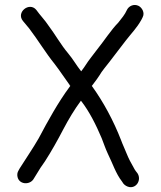

<svg xmlns="http://www.w3.org/2000/svg" viewBox="-20 -728 651 778"><path d="M265 -380C264 -379 263 -377 262 -376C216 -314 174 -238 137 -168C113 -126 85 -86 60 -46L55 -37C50 -29 49 -20 51 -11C58 20 99 22 115 -1C125 -17 134 -32 144 -48L162 -74C189 -116 213 -159 237 -205C258 -245 282 -285 308 -320C343 -275 369 -222 392 -168C403 -140 406 -129 417 -105C436 -67 449 -25 474 7L480 16C486 23 494 28 504 30C534 35 554 0 537 -26L530 -35C527 -39 524 -44 521 -50C511 -67 501 -86 493 -106C487 -122 477 -142 471 -159C440 -239 399 -315 352 -380L353 -381C368 -400 378 -415 384 -424C388 -431 394 -440 402 -450C432 -487 460 -526 490 -564C514 -595 534 -614 553 -648L558 -658C568 -677 555 -697 542 -704C522 -714 502 -703 495 -689C485 -667 473 -654 459 -636C431 -608 400 -560 374 -528L348 -494C330 -471 327 -462 309 -439C289 -464 277 -487 256 -512C227 -546 202 -591 176 -625C164 -644 141 -668 127 -688C99 -722 44 -678 73 -643L98 -613C134 -566 164 -515 202 -468C225 -438 240 -414 262 -384C262 -382 264 -381 265 -380Z"/></svg>

Font: Electronic
Style: Bd
Weight: 700
Version: Version 1.011